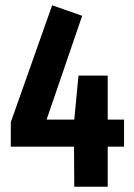

<svg xmlns="http://www.w3.org/2000/svg" viewBox="-20 -709 507 729"><path d="M451 -152H389V0H262L261 -152H21V-245L178 -689L292 -649L157 -255H262L278 -422H389V-255H451Z"/></svg>

Font: Fira Sans Compressed SemiBold
Style: Regular
Weight: 600
Width: 1
Designer: bBox Type GmbH & Carrois Corporate GbR & Edenspiekermann AG
Foundry: bBox Type GmbH & Carrois Corporate GbR & Edenspiekermann AG
Version: Version 4.301